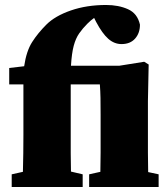

<svg xmlns="http://www.w3.org/2000/svg" viewBox="-20 -751 674 771"><path d="M27 0V-51L72 -61Q73 -99 73.5 -136Q74 -173 74 -210V-412H17V-478L77 -485Q86 -546 109 -582Q132 -618 166 -652Q201 -687 264.5 -709Q328 -731 406 -731Q456 -731 494 -714Q532 -697 542 -652Q542 -618 522.5 -596Q503 -574 468 -574Q439 -574 415 -595Q391 -616 366 -663L358 -679Q351 -674 344.5 -668.5Q338 -663 331 -656Q312 -637 298 -617Q284 -597 276 -567Q268 -537 265 -487H459L559 -503L577 -492L574 -345V-210Q574 -179 574 -137.5Q574 -96 575 -60L617 -51V0H338V-51L383 -61Q384 -98 384 -138.5Q384 -179 384 -210V-290Q384 -331 383.5 -358Q383 -385 381 -412H264V-210Q264 -173 264 -136Q264 -99 265 -62L312 -51V0Z"/></svg>

Font: Source Serif Pro Black
Style: Regular
Weight: 900
Designer: Frank Grießhammer
Foundry: Adobe Systems Incorporated
Version: Version 3.001;hotconv 1.0.111;makeotfexe 2.5.65597